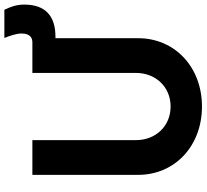

<svg xmlns="http://www.w3.org/2000/svg" viewBox="-52 -858 922 857"><g transform="rotate(-90 408.5 -429.0)"><path d="M362 12C538 12 667 -109 667 -273V-642H674C764 -642 817 -685 817 -781C817 -817 807 -842 794 -870H668C678 -845 688 -815 688 -794C688 -750 663 -745 648 -745H512V-283C512 -194 449 -128 362 -128C275 -128 212 -194 212 -283V-745H57V-273C57 -109 186 12 362 12Z"/></g></svg>

Font: Mluvka ExtraBold
Style: Regular
Weight: 800
Designer: Modified by Jiří Krblich, Original typeface by Gumpita Rahayu
Foundry: Gumpita Rahayu & Jiří Krblich
Version: Version 2.000;Glyphs 3.1.1 (3134)